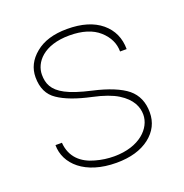

<svg xmlns="http://www.w3.org/2000/svg" viewBox="-104 -632 707 737"><g transform="rotate(-20 249.0 -264.0)"><path d="M409.7 -129.4C409.7 -74.2 355 -16.6 250.5 -16.6C225.1 -16.6 199.7 -20 174.3 -27.3C123 -41 83.5 -73.7 79.1 -134.3H52.7C52.7 -57.1 122.6 9.8 250.5 9.8C307.6 9.8 352.5 -3.4 386.2 -29.3C419.4 -55.2 436 -88.4 436 -128.9C436 -170.4 421.9 -203.1 393.6 -226.6C365.2 -249.5 319.3 -268.6 256.3 -282.7C210.9 -293 176.8 -304.2 153.8 -316.4C107.9 -340.3 96.2 -370.1 96.2 -405.8C96.2 -455.1 140.1 -511.7 246.6 -511.7C298.8 -511.7 339.4 -499 367.2 -474.1C395 -449.2 408.7 -419.9 408.7 -387.2H435.5C435.5 -432.1 418.9 -468.8 385.7 -496.6C352.1 -524.4 305.7 -538.1 246.6 -538.1C191.4 -538.1 148.4 -524.9 117.2 -499C85.4 -473.1 69.8 -441.4 69.8 -404.8C69.8 -361.3 85 -329.6 115.2 -309.6C145 -289.1 189.5 -272.5 248.5 -259.8C292 -250.5 325.7 -238.3 348.6 -224.1C395 -195.3 409.7 -161.1 409.7 -129.4Z"/></g></svg>

Font: Vazirmatn Thin
Style: Regular
Weight: 100
Designer: Saber Rastikerdar
Foundry: Saber Rastikerdar
Version: Version 33.003